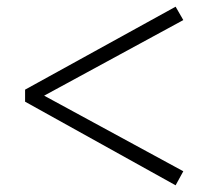

<svg xmlns="http://www.w3.org/2000/svg" viewBox="-20 -650 633 574"><path d="M55 -346 505 -96 528 -138 112 -364 528 -590 505 -630 55 -382Z"/></svg>

Font: Noto Serif CJK JP SemiBold
Style: Regular
Weight: 600
Designer: Ryoko NISHIZUKA 西塚涼子 (kana & ideographs); Frank Grießhammer (Latin, Greek & Cyrillic); Wenlong ZHANG 张文龙 (bopomofo); San
Foundry: Adobe
Version: Version 2.001;hotconv 1.1.0;makeotfexe 2.6.0